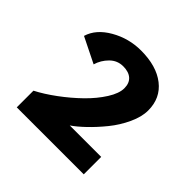

<svg xmlns="http://www.w3.org/2000/svg" viewBox="-174 -882 1058 1058"><g transform="rotate(45 355.0 -353.0)"><path d="M615 -500Q615 -450.5 588 -392.2Q561 -334 521 -284.8Q481 -235.5 440.5 -196.8Q400 -158 367.5 -136H612.5V0H90.5V-130Q145 -158 205.2 -202.5Q265.5 -247 317 -297.2Q368.5 -347.5 402 -400.5Q435.5 -453.5 435.5 -493.5Q435.5 -533.5 412 -554.2Q388.5 -575 345.5 -575Q300 -575 267.5 -542.5Q235 -510 222.5 -467L74 -540.5Q95.5 -612.5 177 -659.2Q258.5 -706 353.5 -706Q474 -706 544.5 -651Q615 -596 615 -500Z"/></g></svg>

Font: League Mono ExtraBold
Style: Regular
Weight: 800
Width: 6
Designer: Tyler Finck
Foundry: The League of Moveable Type / Tyler Finck
Version: Version 2.210